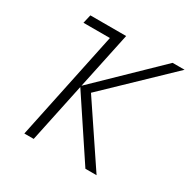

<svg xmlns="http://www.w3.org/2000/svg" viewBox="-160 -864 1001 1013"><g transform="rotate(30 340.5 -357.0)"><path d="M117 0 256 -662H95L107 -714H325L252 -369L608 -714H681L314 -362L557 0H489L250 -360L174 0Z"/></g></svg>

Font: Noto Sans Display Light
Style: Italic
Weight: 300
Italic angle: -12°
Designer: Monotype Design Team
Foundry: Monotype Imaging Inc.
Version: Version 2.003